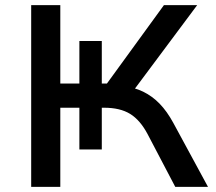

<svg xmlns="http://www.w3.org/2000/svg" viewBox="-20 -725 837 745"><path d="M101 0V-705H214V-401H288V-566H375V-401H395L616 -705H745L490 -363L451 -392Q499 -387 535 -369.5Q571 -352 599.5 -322.5Q628 -293 652 -249L787 0H660L553 -204Q524 -259 485 -283Q446 -307 384 -307H359L375 -318V-145H288V-307H214V0Z"/></svg>

Font: Nunito Sans 10pt SemiExpanded SemiBold
Style: Regular
Weight: 600
Width: 6
Designer: Vernon Adams
Foundry: Vernon Adams
Version: Version 3.101;gftools[0.9.27]